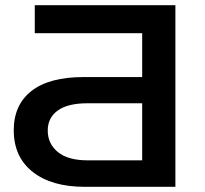

<svg xmlns="http://www.w3.org/2000/svg" viewBox="-20 -720 791 740"><path d="M306 0Q179 0 106 -57.5Q33 -115 33 -218Q33 -316 101.5 -369.5Q170 -423 302 -423H528V-592H114V-700H656V0ZM318 -102H528V-322H318Q241 -322 202.5 -294Q164 -266 164 -217Q164 -166 203 -134Q242 -102 318 -102Z"/></svg>

Font: Montserrat Thin SemiBold
Style: Regular
Weight: 600
Version: Version 9.000